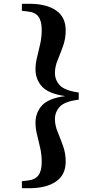

<svg xmlns="http://www.w3.org/2000/svg" viewBox="-20 -820 488 1017"><path d="M128 136Q167 132 184 108Q201 84 201 38Q201 0 193 -36Q185 -72 176.5 -106Q168 -140 168 -170Q168 -223 202 -261Q236 -299 325 -311Q236 -324 202 -362Q168 -400 168 -453Q168 -483 176.5 -517Q185 -551 193 -587.5Q201 -624 201 -661Q201 -708 184 -731.5Q167 -755 128 -759L96 -763V-800H135Q225 -800 276.5 -765Q328 -730 328 -659Q328 -615 314 -576Q300 -537 285.5 -502Q271 -467 271 -434Q271 -395 297.5 -367.5Q324 -340 397 -330V-292Q324 -283 297.5 -255.5Q271 -228 271 -189Q271 -156 285.5 -121Q300 -86 314 -47Q328 -8 328 36Q328 106 276.5 141.5Q225 177 135 177H96V140Z"/></svg>

Font: Noto Serif Oriya
Style: Bold
Weight: 700
Designer: David Williams
Foundry: Google LLC, David Williams
Version: Version 1.051; ttfautohint (v1.8.4.7-5d5b)